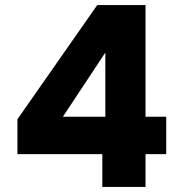

<svg xmlns="http://www.w3.org/2000/svg" viewBox="-20 -740 717 760"><path d="M49 -130V-268L365 -720H556V-278H638V-130H556V0H385V-130ZM397 -532 229 -278H397Z"/></svg>

Font: IBM-Poppins
Style: Poppins-Bold
Weight: 700
Designer: Mike Abbink, Paul van der Laan, Pieter van Rosmalen, Ben Mitchell, Mark Frömberg
Foundry: Bold Monday
Version: Version 1.1